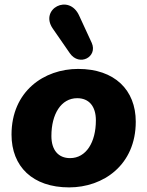

<svg xmlns="http://www.w3.org/2000/svg" viewBox="-20 -802 639 833"><path d="M280 11C428 11 569 -86 569 -274C569 -412 477 -503 319 -503C171 -503 30 -406 30 -218C30 -80 121 11 280 11ZM284 -116C233 -116 203 -151 203 -212C203 -307 245 -376 315 -376C366 -376 396 -341 396 -280C396 -185 354 -116 284 -116ZM209 -678 283 -571C324 -512 405 -555 378 -616L324 -733C280 -833 150 -763 209 -678Z"/></svg>

Font: SN Pro Heavy
Style: Italic
Weight: 800
Italic angle: -9°
Designer: Tobias Whetton
Foundry: Supernotes
Version: Version 1.001;Glyphs 3.2 (3249)